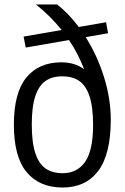

<svg xmlns="http://www.w3.org/2000/svg" viewBox="-20 -828 558 858"><path d="M475 -293.5Q475 -138.5 419 -64.2Q363 10 259.5 10Q156.5 10 99.2 -58.5Q42 -127 42 -270.5Q42 -414 98 -481.8Q154 -549.5 254 -549.5Q315 -549.5 356 -518.5Q330.5 -586 288.5 -649L95 -615.5L85.5 -664.5L255.5 -694Q205 -757 140.5 -808H235.5Q287 -767.5 332 -707.5L454 -728.5L463 -679.5L363 -662Q415 -579.5 445 -483Q475 -386.5 475 -293.5ZM396 -269Q396 -350.5 379.8 -398.5Q363.5 -446.5 333.2 -466.8Q303 -487 259 -487Q214.5 -487 184.5 -467Q154.5 -447 138.2 -399.5Q122 -352 122 -272Q122 -190.5 138.2 -142.5Q154.5 -94.5 184.8 -74.2Q215 -54 259.5 -54Q325 -54 360.5 -105Q396 -156 396 -269Z"/></svg>

Font: Encode Sans Semi Condensed
Style: Regular
Weight: 400
Width: 4
Designer: Multiple Designers
Foundry: Impallari Type
Version: Version 2.000